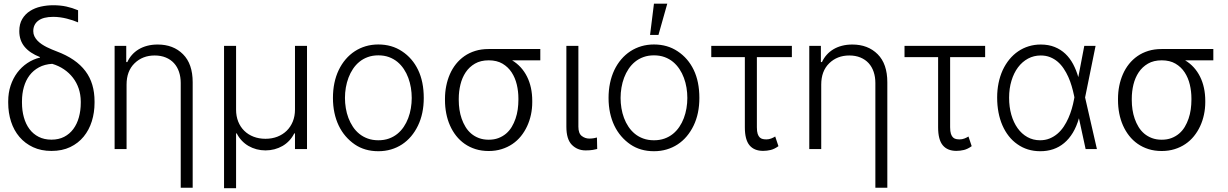

<svg xmlns="http://www.w3.org/2000/svg" viewBox="-20 -788 6491 1015"><path d="M23.4 -252.5Q23.4 -296.9 36 -335.2Q48.7 -373.6 71.2 -403.8Q93.8 -433.9 124.5 -454.5Q155.2 -475.1 191.4 -483.7V-486.2Q137.1 -507.5 109.6 -541.2Q82 -574.9 82 -623.6Q82 -661.6 97.7 -687.7Q113.3 -713.8 138.7 -729.9Q164.1 -746.1 196.2 -753.2Q228.3 -760.3 261 -760.3Q298.7 -760.3 330.1 -753.6Q361.5 -746.8 392.8 -733.7V-669.7Q380.7 -675.1 365.4 -680.2Q350.1 -685.4 333.1 -689.6Q316.1 -693.9 297.9 -696.4Q279.8 -698.9 261.7 -698.9Q209.2 -698.9 182.5 -678.8Q155.9 -658.7 155.9 -623.2Q155.9 -608.7 161.9 -596.2Q168 -583.8 177.9 -573.3Q187.9 -562.9 200.6 -554.3Q213.4 -545.8 227.1 -538.9Q240.8 -532 254.3 -526.5Q267.8 -521 278.8 -516.7Q331 -497.2 369 -471.1Q407 -445 431.6 -412.1Q456.3 -379.3 468 -339.3Q479.8 -299.4 479.8 -252.1V-244.7Q479.8 -193.2 465.4 -147Q451 -100.9 422.4 -65.9Q393.8 -30.9 351.2 -10.5Q308.6 9.9 252.1 9.9Q197.4 9.9 154.8 -9.9Q112.2 -29.8 82.9 -64.1Q53.6 -98.4 38.5 -144.9Q23.4 -191.4 23.4 -244.7ZM96.2 -252.5V-244.7Q96.2 -203.5 106.2 -167.8Q116.1 -132.1 135.7 -105.8Q155.2 -79.5 184.5 -64.6Q213.8 -49.7 252.1 -49.7Q290.1 -49.7 319.1 -64.6Q348 -79.5 367.5 -105.8Q387.1 -132.1 397 -167.8Q407 -203.5 407 -244.7V-252.1Q406.6 -288.4 396 -320Q385.3 -351.6 365.6 -377.1Q345.9 -402.7 318.2 -421.5Q290.5 -440.3 256 -450.6Q215.9 -448.2 185.9 -432Q155.9 -415.8 136 -389.4Q116.1 -362.9 106.2 -327.9Q96.2 -293 96.2 -252.5Z M585.9 0V-545.5H647.4V-459.9H653.1Q662.6 -480.8 677.7 -497.9Q692.8 -514.9 713.1 -527.2Q733.3 -539.4 758.5 -546Q783.7 -552.6 813.6 -552.6Q896.3 -552.6 947.4 -501.4Q998.6 -450.3 998.6 -353.3V204.5H935.4V-349.4Q935.4 -381.4 926.3 -408.2Q917.3 -435 899.7 -454.2Q882.1 -473.4 856.4 -484Q830.6 -494.7 797.6 -494.7Q733.7 -494.7 691.4 -453.5Q649.1 -412.3 649.1 -340.9V0Z M1164.4 207V-545.5H1228V-208.5Q1228 -173.7 1239.3 -145.2Q1250.7 -116.8 1271.3 -96.6Q1291.9 -76.3 1320.5 -65.3Q1349.1 -54.3 1383.5 -54.3Q1418 -54.3 1446.6 -65.5Q1475.1 -76.7 1495.7 -96.9Q1516.3 -117.2 1527.9 -145.6Q1539.4 -174 1539.4 -208.5V-545.5H1603V0H1539.4V-82.7H1535.5Q1524.9 -61.4 1509.1 -44.6Q1493.3 -27.7 1473.5 -16.3Q1453.8 -5 1430.9 1.1Q1408 7.1 1383.5 7.1Q1359 7.1 1336.3 1.1Q1313.6 -5 1293.9 -16.3Q1274.1 -27.7 1258.2 -44.6Q1242.2 -61.4 1231.5 -82.7H1228V207Z M1740.1 -270.2Q1740.1 -353.7 1770.6 -417.6Q1785.9 -449.6 1807.4 -474.6Q1828.8 -499.6 1855.5 -517Q1882.1 -534.4 1913.5 -543.7Q1945 -552.9 1980.1 -552.9Q2051.1 -552.9 2105.1 -517Q2160.5 -480.5 2190.3 -418.3Q2220.2 -356.2 2220.2 -270.2Q2220.2 -187.1 2189.6 -123.9Q2174.4 -92.3 2153.1 -67.1Q2131.7 -41.9 2105.1 -24.5Q2078.5 -7.1 2047.1 2.1Q2015.6 11.4 1980.1 11.4Q1908 11.4 1855.5 -24.5Q1828.5 -43 1807 -68Q1785.5 -93 1770.6 -124.1Q1755.7 -155.2 1747.9 -191.9Q1740.1 -228.7 1740.1 -270.2ZM1803.6 -270.2Q1803.6 -243.3 1808.1 -216.3Q1812.5 -189.3 1821.9 -164.4Q1831.3 -139.6 1845.5 -118.1Q1859.7 -96.6 1879.4 -80.6Q1899.1 -64.6 1924.2 -55.6Q1949.2 -46.5 1980.1 -46.5Q2010.7 -46.5 2035.7 -55.4Q2060.7 -64.3 2080.3 -80.1Q2099.8 -95.9 2114.2 -117.2Q2128.6 -138.5 2138 -163.4Q2147.4 -188.2 2152 -215.6Q2156.6 -242.9 2156.6 -270.2Q2156.6 -297.2 2152.2 -324.2Q2147.7 -351.2 2138.5 -376.2Q2129.3 -401.3 2114.9 -422.9Q2100.5 -444.6 2081 -460.8Q2061.4 -476.9 2036.2 -486.2Q2011 -495.4 1980.1 -495.4Q1949.6 -495.4 1924.5 -486.3Q1899.5 -477.3 1880 -461.3Q1860.4 -445.3 1846.1 -423.8Q1831.7 -402.3 1822.3 -377.3Q1812.9 -352.3 1808.2 -324.9Q1803.6 -297.6 1803.6 -270.2Z M2332.4 -266.3Q2332.4 -300.8 2339 -333.6Q2345.5 -366.5 2358.3 -395.8Q2371.1 -425.1 2390.4 -449.4Q2409.8 -473.7 2435.4 -491.5Q2460.9 -509.2 2492.7 -519Q2524.5 -528.8 2562.5 -528.8H2836.3V-469.1H2687.1Q2712.7 -453.8 2732.6 -432Q2752.5 -410.2 2766.2 -382.8Q2779.8 -355.5 2786.8 -323.3Q2793.7 -291.2 2793.7 -255V-247.5Q2793.7 -213.8 2786.8 -181.5Q2779.8 -149.1 2766.5 -120.6Q2753.2 -92 2733.7 -67.8Q2714.1 -43.7 2688.6 -26.5Q2663 -9.2 2631.6 0.5Q2600.1 10.3 2563.6 10.3Q2525.9 10.3 2494.1 0.4Q2462.4 -9.6 2436.6 -27.5Q2410.9 -45.5 2391.3 -70.3Q2371.8 -95.2 2358.7 -125Q2345.5 -154.8 2339 -188.7Q2332.4 -222.7 2332.4 -258.2ZM2405.2 -258.2Q2405.2 -233.7 2408.9 -208.6Q2412.6 -183.6 2420.6 -160.5Q2428.6 -137.4 2441.1 -117Q2453.5 -96.6 2471.1 -81.7Q2488.6 -66.8 2511.7 -58.1Q2534.8 -49.4 2563.6 -49.4Q2592.3 -49.4 2615.1 -58.1Q2637.8 -66.8 2655.4 -81.7Q2672.9 -96.6 2685.2 -117Q2697.4 -137.4 2705.4 -160.9Q2713.4 -184.3 2717 -209.7Q2720.5 -235.1 2720.5 -259.9V-268.1Q2720.5 -305 2712 -340.9Q2703.5 -376.8 2684.8 -405.4Q2666.2 -433.9 2636.4 -451.5Q2606.5 -469.1 2563.6 -469.1Q2521 -469.1 2490.9 -451.7Q2460.9 -434.3 2441.9 -405.9Q2422.9 -377.5 2414.1 -341.1Q2405.2 -304.7 2405.2 -266.3Z M2974.1 -545.5H3037.6V-118.3Q3037.6 -82.4 3055.8 -68.9Q3073.5 -55.4 3095.5 -55.4Q3108.3 -55.4 3120 -57.5Q3131.7 -59.7 3135.7 -61.1L3137.1 -0.4Q3129.6 1.8 3114.3 4.4Q3099.1 7.1 3075.6 7.1Q3032.3 7.1 3002.8 -22.7Q2974.1 -52.2 2974.1 -118.3Z M3227.6 -417.6Q3242.9 -449.6 3264.4 -474.6Q3285.9 -499.6 3312.5 -517Q3339.1 -534.4 3370.6 -543.7Q3402 -552.9 3437.1 -552.9Q3508.2 -552.9 3562.1 -517Q3617.5 -480.5 3647.4 -418.3Q3677.2 -356.2 3677.2 -270.2Q3677.2 -187.1 3646.7 -123.9Q3631.4 -92.3 3610.1 -67.1Q3588.8 -41.9 3562.1 -24.5Q3535.5 -7.1 3504.1 2.1Q3472.7 11.4 3437.1 11.4Q3365.1 11.4 3312.5 -24.5Q3285.5 -43 3264 -68Q3242.5 -93 3227.6 -124.1Q3212.7 -155.2 3204.9 -191.9Q3197.1 -228.7 3197.1 -270.2Q3197.1 -352.3 3227.6 -417.6ZM3260.7 -270.2Q3260.7 -243.3 3265.1 -216.3Q3269.5 -189.3 3278.8 -164.4Q3288 -139.6 3302.4 -118.1Q3316.8 -96.6 3336.3 -80.6Q3355.8 -64.6 3381 -55.6Q3406.2 -46.5 3437.1 -46.5Q3467.7 -46.5 3492.7 -55.4Q3517.8 -64.3 3537.3 -80.1Q3556.8 -95.9 3571.2 -117.2Q3585.6 -138.5 3595 -163.4Q3604.4 -188.2 3609 -215.6Q3613.6 -242.9 3613.6 -270.2Q3613.6 -297.2 3609.2 -324.2Q3604.8 -351.2 3595.5 -376.2Q3586.3 -401.3 3571.9 -422.9Q3557.5 -444.6 3538 -460.8Q3518.5 -476.9 3493.3 -486.2Q3468 -495.4 3437.1 -495.4Q3406.6 -495.4 3381.6 -486.3Q3356.5 -477.3 3337 -461.3Q3317.5 -445.3 3303.1 -423.8Q3288.7 -402.3 3279.3 -377.3Q3269.9 -352.3 3265.3 -324.9Q3260.7 -297.6 3260.7 -270.2ZM3416.5 -603.3 3437.1 -768.5H3507.5L3460.9 -603.3Z M4166.2 -545.5V-485.8H3981.2V-115.4Q3981.2 -93 3985.4 -80.3Q3989.7 -67.5 3996.8 -61.1Q4003.9 -54.7 4013 -52.9Q4022 -51.1 4031.6 -51.1Q4044.7 -51.1 4057 -55.9Q4069.2 -60.7 4078.1 -66.4L4095.2 -15.3Q4073.9 0 4054.2 4.8Q4034.4 9.6 4014.2 9.6Q3967 9.6 3942.3 -19.9Q3917.6 -49.4 3917.6 -115.1V-485.8H3740.1V-545.5Z M4258.2 0V-545.5H4319.6V-459.9H4325.3Q4334.9 -480.8 4350 -497.9Q4365.1 -514.9 4385.3 -527.2Q4405.5 -539.4 4430.8 -546Q4456 -552.6 4485.8 -552.6Q4568.5 -552.6 4619.7 -501.4Q4670.8 -450.3 4670.8 -353.3V204.5H4607.6V-349.4Q4607.6 -381.4 4598.5 -408.2Q4589.5 -435 4571.9 -454.2Q4554.3 -473.4 4528.6 -484Q4502.8 -494.7 4469.8 -494.7Q4405.9 -494.7 4363.6 -453.5Q4321.4 -412.3 4321.4 -340.9V0Z M5187.9 -545.5V-485.8H5002.8V-115.4Q5002.8 -93 5007.1 -80.3Q5011.4 -67.5 5018.5 -61.1Q5025.6 -54.7 5034.6 -52.9Q5043.7 -51.1 5053.3 -51.1Q5066.4 -51.1 5078.7 -55.9Q5090.9 -60.7 5099.8 -66.4L5116.8 -15.3Q5095.5 0 5075.8 4.8Q5056.1 9.6 5035.9 9.6Q4988.6 9.6 4964 -19.9Q4939.3 -49.4 4939.3 -115.1V-485.8H4761.7V-545.5Z M5280.9 -417.6Q5295.8 -449.2 5316.4 -474.3Q5337 -499.3 5362.6 -516.7Q5388.1 -534.1 5418.1 -543.3Q5448.2 -552.6 5481.9 -552.6Q5523.1 -552.6 5555.4 -539.6Q5587.7 -526.6 5611.9 -503.7Q5636 -480.8 5652.9 -449.2Q5669.7 -417.6 5680.4 -380.3L5712 -545.5H5771.7L5716.3 -272.7L5778.8 0H5719.1L5683.9 -162.3H5683.6Q5671.2 -119 5651.5 -86.3Q5631.7 -53.6 5605.6 -31.8Q5579.5 -9.9 5547.4 0.9Q5515.3 11.7 5478 11.4Q5409.8 11 5358.3 -25.6Q5332.7 -43.3 5312.9 -68.5Q5293 -93.8 5279.3 -125.2Q5265.6 -156.6 5258.5 -193.7Q5251.4 -230.8 5251.4 -272.4Q5251.4 -352.3 5280.9 -417.6ZM5478 -46.5Q5506 -46.5 5528.9 -55.9Q5551.8 -65.3 5570.5 -81.3Q5589.1 -97.3 5603.3 -118.6Q5617.5 -139.9 5628 -163.7Q5638.5 -187.5 5645.8 -212.4Q5653.1 -237.2 5657.3 -260.3L5659.8 -273.4L5657.7 -283.7Q5652.7 -307.9 5645.4 -332.7Q5638.1 -357.6 5627.7 -381Q5617.2 -404.5 5603.3 -425.2Q5589.5 -446 5571.6 -461.5Q5553.6 -476.9 5531.4 -485.8Q5509.2 -494.7 5481.9 -494.7Q5445.3 -494.7 5414.6 -478.2Q5383.9 -461.6 5361.7 -432Q5339.5 -402.3 5327.1 -361.3Q5314.6 -320.3 5314.6 -271.3Q5314.6 -222.7 5326.3 -181.5Q5338.1 -140.3 5359.6 -110.3Q5381 -80.3 5411.2 -63.4Q5441.4 -46.5 5478 -46.5Z M5890.3 -266.3Q5890.3 -300.8 5896.8 -333.6Q5903.4 -366.5 5916.2 -395.8Q5929 -425.1 5948.3 -449.4Q5967.7 -473.7 5993.3 -491.5Q6018.8 -509.2 6050.6 -519Q6082.4 -528.8 6120.4 -528.8H6394.2V-469.1H6245Q6270.6 -453.8 6290.5 -432Q6310.4 -410.2 6324 -382.8Q6337.7 -355.5 6344.6 -323.3Q6351.6 -291.2 6351.6 -255V-247.5Q6351.6 -213.8 6344.6 -181.5Q6337.7 -149.1 6324.4 -120.6Q6311.1 -92 6291.5 -67.8Q6272 -43.7 6246.4 -26.5Q6220.9 -9.2 6189.5 0.5Q6158 10.3 6121.4 10.3Q6083.8 10.3 6052 0.4Q6020.2 -9.6 5994.5 -27.5Q5968.7 -45.5 5949.2 -70.3Q5929.7 -95.2 5916.5 -125Q5903.4 -154.8 5896.8 -188.7Q5890.3 -222.7 5890.3 -258.2ZM5963.1 -258.2Q5963.1 -233.7 5966.8 -208.6Q5970.5 -183.6 5978.5 -160.5Q5986.5 -137.4 5998.9 -117Q6011.4 -96.6 6028.9 -81.7Q6046.5 -66.8 6069.6 -58.1Q6092.7 -49.4 6121.4 -49.4Q6150.2 -49.4 6172.9 -58.1Q6195.7 -66.8 6213.2 -81.7Q6230.8 -96.6 6243.1 -117Q6255.3 -137.4 6263.3 -160.9Q6271.3 -184.3 6274.9 -209.7Q6278.4 -235.1 6278.4 -259.9V-268.1Q6278.4 -305 6269.9 -340.9Q6261.4 -376.8 6242.7 -405.4Q6224.1 -433.9 6194.2 -451.5Q6164.4 -469.1 6121.4 -469.1Q6078.8 -469.1 6048.8 -451.7Q6018.8 -434.3 5999.8 -405.9Q5980.8 -377.5 5971.9 -341.1Q5963.1 -304.7 5963.1 -266.3Z"/></svg>

Font: Inter P Light
Style: Regular
Weight: 300
Designer: Rasmus Andersson
Foundry: rsms
Version: Version 3.018;git-588b23468